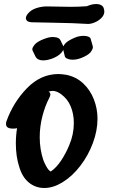

<svg xmlns="http://www.w3.org/2000/svg" viewBox="-20 -973 640 957"><path d="M348 -360Q348 -405 332.5 -442.5Q317 -480 284 -504Q262 -520 242 -520Q234 -520 222 -516Q231 -512 231 -502Q231 -496 227 -488Q204 -444 191 -392.5Q178 -341 178 -289Q178 -229 196 -175Q208 -145 221 -128Q227 -121 233 -118Q262 -138 285.5 -174Q309 -210 325 -249Q348 -303 348 -360ZM466 -381Q466 -322 443 -260Q420 -198 380 -146Q340 -94 291 -64Q245 -36 201 -36Q157 -36 124 -63Q91 -90 76 -141Q59 -193 59 -258Q59 -297 65 -334Q58 -332 44 -332Q10 -332 10 -355Q10 -363 12 -368Q46 -463 114.5 -533.5Q183 -604 272 -604Q285 -604 311 -600Q360 -590 395 -557Q430 -524 448 -477.5Q466 -431 466 -381ZM142 -722Q141 -724 141 -728Q141 -736 154 -752Q168 -767 200 -779Q230 -791 252 -788Q275 -786 281 -773L296 -742Q299 -750 307 -758Q320 -771 352 -785Q378 -796 404 -794Q430 -791 432 -779L442 -744L443 -738Q443 -728 431 -712Q416 -696 385 -684Q357 -673 332 -676Q323 -677 313.5 -681.5Q304 -686 303 -693L295 -725Q294 -721 290.5 -716.5Q287 -712 285 -709Q269 -692 240 -681Q215 -672 195 -672Q167 -672 157 -691ZM109 -883Q109 -893 120 -906Q135 -924 161 -932.5Q187 -941 213 -941Q289 -939 331 -939Q373 -939 413 -942Q438 -953 460 -953Q474 -953 484 -947.5Q494 -942 497 -932L499 -924Q500 -921 500 -915Q500 -898 485 -883Q470 -868 449 -860Q428 -852 412 -854Q353 -858 236 -860Q202 -860 136 -862Q123 -863 116 -868.5Q109 -874 109 -883Z"/></svg>

Font: Sedgwick Ave Display
Style: Regular
Weight: 400
Designer: Kevin Burke, Pedro Vergani
Foundry: Google, Inc.
Version: Version 1.000